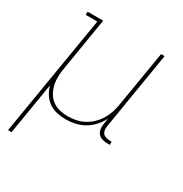

<svg xmlns="http://www.w3.org/2000/svg" viewBox="-171 -658 942 991"><g transform="rotate(30 300.0 -162.5)"><path d="M16 205 135 -511H66V-530H159L108 -220Q103 -195 102 -169Q101 -143 106 -119Q111 -95 122.5 -74Q134 -53 153 -38Q172 -23 196.5 -17Q221 -11 246 -11Q270 -11 295 -16Q320 -21 342.5 -33Q365 -45 384 -63.5Q403 -82 416.5 -104.5Q430 -127 437.5 -150.5Q445 -174 449 -199L504 -530H525L449 -68Q447 -57 448.5 -45.5Q450 -34 456.5 -26Q463 -18 474 -14.5Q485 -11 496 -11H509V8H493Q478 8 463.5 3.5Q449 -1 439.5 -11.5Q430 -22 427.5 -37.5Q425 -53 428 -68L433 -104Q420 -78 399.5 -55.5Q379 -33 353.5 -18.5Q328 -4 300 2Q272 8 245 8Q217 8 191 2Q165 -4 144 -19Q123 -34 109 -56Q95 -78 88 -103L37 205Z"/></g></svg>

Font: Iosevka Slab ThExObl
Style: Regular
Weight: 100
Width: 7
Italic angle: -9°
Monospace: yes
Designer: Belleve Invis
Foundry: Belleve Invis
Version: Version 11.1.1; ttfautohint (v1.8.3)